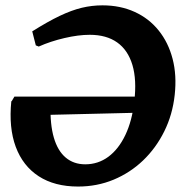

<svg xmlns="http://www.w3.org/2000/svg" viewBox="-20 -672 673 704"><path d="M266.3 12Q180.2 12 122 -25.7Q63.8 -63.5 37.7 -133.7Q11.7 -203.9 21.5 -301L165.4 -287.1Q163.3 -215.9 177.4 -167.5Q191.4 -119.1 220.8 -94.3Q250.2 -69.5 292.6 -69.5Q339.7 -69.5 377.3 -97.2Q414.8 -125 439.6 -176.9Q464.4 -228.9 472.4 -300.4Q481.8 -379.3 465.5 -433.8Q449.2 -488.3 409.7 -516.4Q370.2 -544.4 309.1 -544.4Q267.3 -544.4 216 -532.4Q164.7 -520.4 122.1 -501.3L111.3 -505.6L98.2 -557Q155.9 -593.3 199.3 -613.9Q242.6 -634.5 279.9 -643.5Q317.1 -652.4 355.6 -652.4Q421 -652.4 473.7 -628.4Q526.4 -604.4 561.8 -560.2Q597.3 -516.1 612.9 -456.1Q628.5 -396.1 620.6 -324.1Q612.7 -251.5 582.3 -190.3Q551.9 -129 504.6 -83.7Q457.3 -38.5 396.6 -13.2Q335.9 12 266.3 12ZM39.1 -248 21.5 -298.6 32.9 -317.9H539.4L533.3 -259.8Z"/></svg>

Font: Alegreya
Style: Italic
Weight: 400
Italic angle: -7°
Designer: Juan Pablo del Peral
Foundry: Huerta Tipografica
Version: Version 2.009